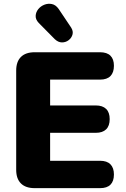

<svg xmlns="http://www.w3.org/2000/svg" viewBox="-20 -976 654 996"><path d="M160 0Q113 0 88.5 -24.5Q64 -49 64 -95V-610Q64 -656 88.5 -680.5Q113 -705 160 -705H499Q535 -705 553 -687Q571 -669 571 -635Q571 -600 553 -581.5Q535 -563 499 -563H240V-429H477Q512 -429 530.5 -411Q549 -393 549 -358Q549 -323 530.5 -305Q512 -287 477 -287H240V-142H499Q535 -142 553 -123.5Q571 -105 571 -71Q571 -36 553 -18Q535 0 499 0ZM264 -773 181 -857Q164 -875 165 -894Q166 -913 178.5 -928.5Q191 -944 210 -951.5Q229 -959 249 -955Q269 -951 284 -930L349 -833Q361 -814 356 -796.5Q351 -779 336 -767.5Q321 -756 301.5 -756Q282 -756 264 -773Z"/></svg>

Font: Nunito ExtraLight Black
Style: Regular
Weight: 900
Version: Version 3.602